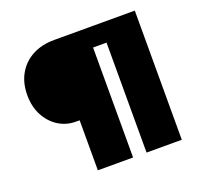

<svg xmlns="http://www.w3.org/2000/svg" viewBox="-122 -839 1029 978"><g transform="rotate(-20 393.0 -350.0)"><path d="M248 0V-314L305 -271H229Q175 -271 132.5 -298.5Q90 -326 65.5 -373.5Q41 -421 41 -482Q41 -548 69 -597Q97 -646 147.5 -673Q198 -700 266 -700H703V0H512V-660L578 -596H345L439 -652V0Z"/></g></svg>

Font: Mach ExtraBold
Style: Regular
Weight: 800
Version: Version 1.002